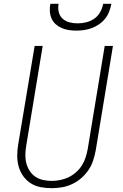

<svg xmlns="http://www.w3.org/2000/svg" viewBox="-20 -975 640 1003"><path d="M250 8Q220 8 191.5 2.5Q163 -3 140 -18Q117 -33 101 -55.5Q85 -78 77.5 -105Q70 -132 70 -161.5Q70 -191 75 -220L161 -735H203L117 -214Q113 -191 112.5 -167.5Q112 -144 117.5 -122.5Q123 -101 135 -82.5Q147 -64 164.5 -52Q182 -40 204.5 -35Q227 -30 250 -30Q272 -30 294.5 -34.5Q317 -39 338 -49Q359 -59 377 -75Q395 -91 407.5 -110.5Q420 -130 427 -152Q434 -174 438 -195L527 -735H570L480 -189Q475 -163 466.5 -136.5Q458 -110 442 -86.5Q426 -63 404 -44Q382 -25 356 -13Q330 -1 303 3.5Q276 8 250 8ZM379 -815Q359 -815 339.5 -818Q320 -821 302.5 -828.5Q285 -836 271 -848.5Q257 -861 249.5 -878Q242 -895 240.5 -915Q239 -935 243 -955H286Q282 -933 287 -912Q292 -891 307 -877.5Q322 -864 342.5 -858.5Q363 -853 385 -853Q407 -853 430 -858.5Q453 -864 472.5 -877.5Q492 -891 503.5 -912Q515 -933 519 -955H562Q558 -935 550.5 -915Q543 -895 529.5 -878Q516 -861 498 -848.5Q480 -836 460 -828.5Q440 -821 419.5 -818Q399 -815 379 -815Z"/></svg>

Font: Iosevka SS04 XLt Ex Obl
Style: Regular
Weight: 200
Width: 7
Italic angle: -9°
Monospace: yes
Designer: Belleve Invis
Foundry: Belleve Invis
Version: Version 19.0.0; ttfautohint (v1.8.4)